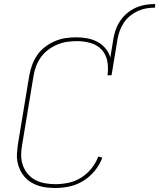

<svg xmlns="http://www.w3.org/2000/svg" viewBox="-20 -929 793 957"><path d="M256 8Q234 8 212.5 5.5Q191 3 171 -3.5Q151 -10 133.5 -21Q116 -32 102.5 -47.5Q89 -63 80 -82Q71 -101 67 -122Q63 -143 64.5 -164.5Q66 -186 69 -208L126 -553Q131 -580 140.5 -606Q150 -632 166 -655Q182 -678 205 -695.5Q228 -713 254 -724Q280 -735 306.5 -739Q333 -743 360 -743Q388 -743 415 -738Q442 -733 465.5 -720.5Q489 -708 506 -687.5Q523 -667 530 -642L545 -735Q549 -759 557.5 -782.5Q566 -806 580.5 -827Q595 -848 615 -864.5Q635 -881 658 -891Q681 -901 705 -905Q729 -909 753 -909V-891Q732 -891 710.5 -887.5Q689 -884 668 -874.5Q647 -865 629 -850.5Q611 -836 598 -817Q585 -798 577.5 -777Q570 -756 566 -735L536 -554H516Q521 -589 515 -623Q509 -657 487 -681Q465 -705 432 -714.5Q399 -724 364 -724Q340 -724 315 -720.5Q290 -717 266 -707Q242 -697 220.5 -681Q199 -665 184 -644Q169 -623 160 -599Q151 -575 147 -550L90 -205Q85 -179 85.5 -153Q86 -127 94.5 -103.5Q103 -80 119 -61.5Q135 -43 157 -31.5Q179 -20 204.5 -15.5Q230 -11 256 -11Q288 -11 321.5 -18Q355 -25 384.5 -43.5Q414 -62 436 -89.5Q458 -117 470 -149L490 -143Q477 -108 452.5 -78Q428 -48 396 -28Q364 -8 328 0Q292 8 256 8Z"/></svg>

Font: Iosevka Curly Thin Extended
Style: Italic
Weight: 100
Width: 7
Italic angle: -9°
Monospace: yes
Designer: Belleve Invis
Foundry: Belleve Invis
Version: Version 11.1.0; ttfautohint (v1.8.3)